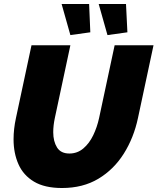

<svg xmlns="http://www.w3.org/2000/svg" viewBox="-20 -937 790 963"><path d="M291 6Q204 6 150.5 -26Q97 -58 72.5 -113.5Q48 -169 48 -238Q48 -290 60 -345L138 -710H333L255 -345Q251 -326 249 -308.5Q247 -291 247 -274Q247 -228 266 -197.5Q285 -167 328 -167Q368 -167 398 -192.5Q428 -218 447.5 -258.5Q467 -299 477 -345L555 -710H750L672 -345Q651 -246 601 -166.5Q551 -87 473.5 -40.5Q396 6 291 6ZM475 -917H612L619 -775L519 -761ZM289 -917H427L433 -775L333 -761Z"/></svg>

Font: Raleway Black
Style: Italic
Weight: 900
Italic angle: -12°
Designer: Matt McInerney, Pablo Impallari, Rodrigo Fuenzalida
Foundry: Matt McInerney, Pablo Impallari, Rodrigo Fuenzalida
Version: Version 4.101;RELEASE